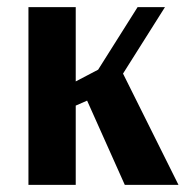

<svg xmlns="http://www.w3.org/2000/svg" viewBox="-20 -520 533 540"><path d="M60 0V-500H193V-291L256 -324L367 -500H444L326 -313L482 0H331L225 -237L193 -223V0Z"/></svg>

Font: Arsenal SC
Style: Bold
Weight: 700
Designer: Andrij Shevchenko
Foundry: Stairsfor
Version: Version 2.001; ttfautohint (v1.8.4.7-5d5b)